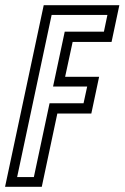

<svg xmlns="http://www.w3.org/2000/svg" viewBox="-44 -720 480 740"><path d="M-24.5 0 124.5 -700H416L386 -558.5H236L207 -424H338L308 -282.5H177L117 0ZM22 -37.5H86.5L147 -322H278L292 -386.5H160.5L205.5 -598H356.5L370 -662.5H155Z"/></svg>

Font: Tourney Condensed Regular
Style: Italic
Weight: 400
Width: 3
Italic angle: -12°
Designer: Tyler Finck
Foundry: Etcetera Type Co
Version: Version 1.010; ttfautohint (v1.8.3)